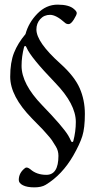

<svg xmlns="http://www.w3.org/2000/svg" viewBox="-20 -660 440 828"><path d="M95 -454Q92 -462 88.5 -461.5Q85 -461 84 -458Q73 -416 73 -376Q73 -298 162 -206Q251 -114 274 -76Q282 -62 285 -54.5Q288 -47 291.5 -47.5Q295 -48 296 -51Q307 -93 307 -134Q307 -211 218 -303Q112 -413 95 -454ZM90 -513Q103 -562 141 -601Q179 -640 228.5 -640Q278 -640 299 -621Q311 -611 311 -603.5Q311 -596 298.5 -576Q286 -556 276 -556Q266 -556 260 -562Q222 -596 196 -596Q170 -596 153.5 -577.5Q137 -559 137 -533Q137 -478 241 -385Q301 -331 323.5 -280Q346 -229 346 -168.5Q346 -108 335 -73Q324 -38 296 11Q248 94 177 137Q159 148 128 148Q97 148 79 139Q61 130 61 116Q61 85 89 64Q97 59 111 70Q138 94 180 94Q232 94 232 12Q232 -10 221 -28Q210 -46 204 -55Q198 -64 184 -79.5Q170 -95 164 -102Q144 -123 118 -149Q24 -245 24 -329Q24 -391 40.5 -432.5Q57 -474 90 -513Z"/></svg>

Font: EB Garamond
Style: Regular
Weight: 400
Version: Version 0.012